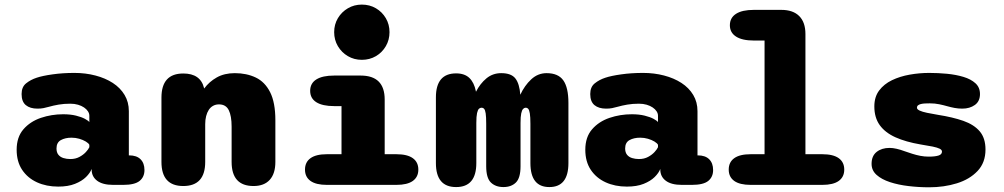

<svg xmlns="http://www.w3.org/2000/svg" viewBox="-20 -805 4373 836"><path d="M472.5 0Q427 0 403 -18Q379 -36 379 -67V-69.5Q372.5 -52 354.5 -34.2Q336.5 -16.5 306.5 -4.5Q276.5 7.5 233.5 7.5Q182 7.5 141 -11.2Q100 -30 76.2 -65.8Q52.5 -101.5 52.5 -153Q52.5 -208 82 -242Q111.5 -276 158 -291.8Q204.5 -307.5 255 -307.5Q287 -307.5 311 -301.5Q335 -295.5 349.8 -287.5Q364.5 -279.5 369 -273.5V-301Q369 -311 363 -320.2Q357 -329.5 346 -337Q335 -344.5 319.8 -349Q304.5 -353.5 286 -353.5Q258.5 -353.5 235.2 -349.5Q212 -345.5 193 -340Q180.5 -336.5 169.2 -334.2Q158 -332 143 -332Q111 -332 92.5 -347.2Q74 -362.5 74 -395.5Q74 -426.5 93.8 -442.2Q113.5 -458 139.5 -466.5Q164.5 -475 208.8 -481.2Q253 -487.5 304 -487.5Q352.5 -487.5 395.5 -476.2Q438.5 -465 471.2 -443.8Q504 -422.5 522.5 -391.5Q541 -360.5 541 -321V-128.5H542.5Q575 -128.5 592 -111.5Q609 -94.5 609 -64.5Q609 -34.5 587.8 -17.2Q566.5 0 517 0ZM369 -174.5Q365.5 -181.5 353.5 -188.8Q341.5 -196 325.2 -200.8Q309 -205.5 291.5 -205.5Q264 -205.5 245 -195Q226 -184.5 226 -158.5Q226 -141.5 234.2 -131.2Q242.5 -121 256.2 -116.8Q270 -112.5 286 -112.5Q309 -112.5 326 -121.8Q343 -131 354 -143Q365 -155 369 -164Z M1084 5Q988.5 5 988.5 -100V-253.5Q988.5 -300.5 976 -325.5Q963.5 -350.5 933.5 -350.5Q919 -350.5 907.8 -344.2Q896.5 -338 889 -326.5Q881.5 -315 877.5 -299.2Q873.5 -283.5 873.5 -264.5V-100Q873.5 5 778 5Q683 5 683 -100V-380Q683 -485 778 -485Q853 -485 868.5 -421.5L869 -419.5Q890.5 -449 923.8 -467.8Q957 -486.5 1002.5 -486.5Q1053.5 -486.5 1093.5 -467.5Q1133.5 -448.5 1156.2 -403.5Q1179 -358.5 1179 -281V-100Q1179 -49 1154.5 -22Q1130 5 1084 5Z M1403 -133.5H1467V-343H1435Q1384 -343 1357.2 -360Q1330.5 -377 1330.5 -409.5Q1330.5 -442 1357.2 -459Q1384 -476 1435 -476H1550.5Q1655 -476 1655 -371.5V-133.5H1706Q1753.5 -133.5 1777.5 -116.2Q1801.5 -99 1801.5 -66.5Q1801.5 -34.5 1777.5 -17.2Q1753.5 0 1706 0H1403Q1356 0 1332 -17.2Q1308 -34.5 1308 -66.5Q1308 -99 1332 -116.2Q1356 -133.5 1403 -133.5ZM1435 -665Q1435 -698.5 1451.2 -725.8Q1467.5 -753 1494.8 -769Q1522 -785 1555.5 -785Q1589.5 -785 1616.8 -769Q1644 -753 1660 -725.8Q1676 -698.5 1676 -665Q1676 -631.5 1660 -604Q1644 -576.5 1616.8 -560.5Q1589.5 -544.5 1555.5 -544.5Q1522 -544.5 1494.8 -560.5Q1467.5 -576.5 1451.2 -604Q1435 -631.5 1435 -665Z M2172 9.5Q2138 9.5 2117.5 -10.2Q2097 -30 2097 -81V-266Q2097 -296 2094.8 -311Q2092.5 -326 2088 -331Q2083.5 -336 2076.5 -336Q2070.5 -336 2065.5 -331.5Q2060.5 -327 2057.2 -312.8Q2054 -298.5 2054 -269.5V-95Q2054 9.5 1966 9.5Q1878 9.5 1878 -95V-381Q1878 -485.5 1966 -485.5Q2003 -485.5 2023.8 -465.5Q2044.5 -445.5 2052 -408L2052.5 -405.5Q2070.5 -441 2098 -463.8Q2125.5 -486.5 2162.5 -486.5Q2206 -486.5 2224 -463.5Q2242 -440.5 2245.5 -392.5Q2264 -432.5 2293 -459.5Q2322 -486.5 2360 -486.5Q2410.5 -486.5 2432.8 -455Q2455 -423.5 2455 -357V-95Q2455 9.5 2372 9.5Q2289.5 9.5 2289.5 -95V-266Q2289.5 -296 2287 -311Q2284.5 -326 2280 -331Q2275.5 -336 2268.5 -336Q2263 -336 2257.8 -330.8Q2252.5 -325.5 2249.5 -311.2Q2246.5 -297 2246.5 -269.5V-81Q2246.5 -30 2226.2 -10.2Q2206 9.5 2172 9.5Z M2948.5 0Q2903 0 2879 -18Q2855 -36 2855 -67V-69.5Q2848.5 -52 2830.5 -34.2Q2812.5 -16.5 2782.5 -4.5Q2752.5 7.5 2709.5 7.5Q2658 7.5 2617 -11.2Q2576 -30 2552.2 -65.8Q2528.5 -101.5 2528.5 -153Q2528.5 -208 2558 -242Q2587.5 -276 2634 -291.8Q2680.5 -307.5 2731 -307.5Q2763 -307.5 2787 -301.5Q2811 -295.5 2825.8 -287.5Q2840.5 -279.5 2845 -273.5V-301Q2845 -311 2839 -320.2Q2833 -329.5 2822 -337Q2811 -344.5 2795.8 -349Q2780.5 -353.5 2762 -353.5Q2734.5 -353.5 2711.2 -349.5Q2688 -345.5 2669 -340Q2656.5 -336.5 2645.2 -334.2Q2634 -332 2619 -332Q2587 -332 2568.5 -347.2Q2550 -362.5 2550 -395.5Q2550 -426.5 2569.8 -442.2Q2589.5 -458 2615.5 -466.5Q2640.5 -475 2684.8 -481.2Q2729 -487.5 2780 -487.5Q2828.5 -487.5 2871.5 -476.2Q2914.5 -465 2947.2 -443.8Q2980 -422.5 2998.5 -391.5Q3017 -360.5 3017 -321V-128.5H3018.5Q3051 -128.5 3068 -111.5Q3085 -94.5 3085 -64.5Q3085 -34.5 3063.8 -17.2Q3042.5 0 2993 0ZM2845 -174.5Q2841.5 -181.5 2829.5 -188.8Q2817.5 -196 2801.2 -200.8Q2785 -205.5 2767.5 -205.5Q2740 -205.5 2721 -195Q2702 -184.5 2702 -158.5Q2702 -141.5 2710.2 -131.2Q2718.5 -121 2732.2 -116.8Q2746 -112.5 2762 -112.5Q2785 -112.5 2802 -121.8Q2819 -131 2830 -143Q2841 -155 2845 -164Z M3248.5 0Q3201 0 3177 -17.2Q3153 -34.5 3153 -66.5Q3153 -99 3177 -116.2Q3201 -133.5 3248.5 -133.5H3309V-628.5H3262.5Q3211.5 -628.5 3184.8 -645.8Q3158 -663 3158 -695Q3158 -727.5 3184.8 -744.8Q3211.5 -762 3262.5 -762H3382Q3433 -762 3460 -735Q3487 -708 3487 -657V-133.5H3560.5Q3608 -133.5 3632 -116.2Q3656 -99 3656 -66.5Q3656 -34.5 3632 -17.2Q3608 0 3560.5 0Z M4025.5 10.5Q3980.5 10.5 3936 5.2Q3891.5 0 3855 -12Q3818.5 -24 3796.8 -43.5Q3775 -63 3775 -91.5Q3775 -126 3797 -143.5Q3819 -161 3853.5 -161Q3867 -161 3883.8 -157.2Q3900.5 -153.5 3919 -146.5Q3935 -141 3952 -135.5Q3969 -130 3987 -126.5Q4005 -123 4023.5 -123Q4051.5 -123 4066.5 -127.8Q4081.5 -132.5 4081.5 -145Q4081.5 -152.5 4071.5 -157.5Q4061.5 -162.5 4041 -166.8Q4020.5 -171 3988.5 -176Q3924 -187 3879 -207.2Q3834 -227.5 3810.5 -260.2Q3787 -293 3787 -341.5Q3787 -383 3808 -411Q3829 -439 3863.8 -455.8Q3898.5 -472.5 3941 -480Q3983.5 -487.5 4026 -487.5Q4064.5 -487.5 4103.5 -483.8Q4142.5 -480 4175 -470.2Q4207.5 -460.5 4227.2 -442.5Q4247 -424.5 4247 -395.5Q4247 -364 4224.8 -348Q4202.5 -332 4170 -332Q4152.5 -332 4136.5 -335Q4120.5 -338 4104.5 -342.5Q4089 -347 4069.8 -351Q4050.5 -355 4028.5 -355Q4017.5 -355 4007.5 -354.5Q3997.5 -354 3989.5 -352Q3981.5 -350 3977 -346.2Q3972.5 -342.5 3972.5 -336Q3972.5 -329 3984.2 -323.5Q3996 -318 4016.5 -313.8Q4037 -309.5 4064 -305Q4128 -295 4174.5 -278.8Q4221 -262.5 4246 -233Q4271 -203.5 4271 -154Q4271 -97 4236.5 -60.5Q4202 -24 4146.2 -6.8Q4090.5 10.5 4025.5 10.5Z"/></svg>

Font: Sono Monospace ExtraBold
Style: Regular
Weight: 800
Version: Version 2.112